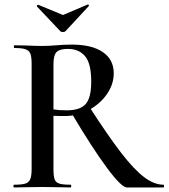

<svg xmlns="http://www.w3.org/2000/svg" viewBox="-20 -824 741 844"><path d="M293 -329 373 -354Q457 -224 513.5 -151Q570 -78 614 -45Q658 -12 699 -12Q701 -12 701 -6Q701 0 699 0H538Q514 0 449.5 -87Q385 -174 293 -329ZM480 -502Q480 -453 449.5 -409.5Q419 -366 369.5 -340Q320 -314 266 -314Q230 -314 215 -315V-81Q215 -50 220 -36Q225 -22 240.5 -17Q256 -12 291 -12Q293 -12 293 -6Q293 0 291 0Q258 0 239 -1L166 -2L94 -1Q75 0 42 0Q39 0 39 -6Q39 -12 42 -12Q76 -12 91.5 -17Q107 -22 113 -36.5Q119 -51 119 -81V-544Q119 -574 113.5 -588Q108 -602 92 -607.5Q76 -613 43 -613Q41 -613 41 -619Q41 -625 43 -625L95 -624Q139 -622 166 -622Q196 -622 229 -625Q241 -626 258 -627Q275 -628 295 -628Q384 -628 432 -595Q480 -562 480 -502ZM278 -609Q242 -609 228.5 -595Q215 -581 215 -542V-343Q239 -339 273 -339Q332 -339 356.5 -366.5Q381 -394 381 -465Q381 -545 354 -577Q327 -609 278 -609ZM142 -797Q142 -799 144.5 -801.5Q147 -804 148 -803L257 -758L365 -804H366Q369 -804 370.5 -801.5Q372 -799 370 -797L268 -687Q264 -683 257 -683Q249 -683 245 -687L142 -796Z"/></svg>

Font: Cormorant Unicase SemiBold
Style: Regular
Weight: 600
Designer: Christian Thalmann (Catharsis Fonts)
Foundry: Catharsis Fonts
Version: Version 4.000